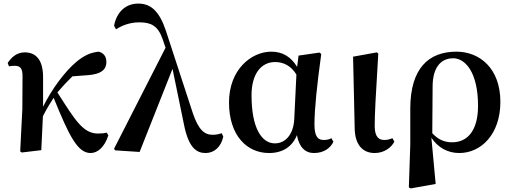

<svg xmlns="http://www.w3.org/2000/svg" viewBox="-20 -840 2859 1074"><path d="M577 -98C566 -95 551 -93 528 -93C444 -93 399 -170 301 -323C330 -357 357 -386 385 -413L477 -420C540 -426 575 -446 575 -494C575 -529 555 -545 532 -551C488 -546 455 -533 407 -494C342 -439 270 -342 221 -243V-407C221 -506 181 -547 118 -547C73 -547 44 -519 23 -488L30 -469C37 -471 55 -472 61 -472C95 -472 107 -457 106 -407L105 -231L93 7L102 13L211 0C212 -26 217 -133 220 -190C241 -231 258 -259 280 -293C367 -79 414 16 487 16C525 16 565 -16 586 -83Z M1220 -95C1205 -89 1186 -86 1170 -86C1123 -86 1090 -114 1058 -209L908 -668C872 -775 826 -820 753 -820C685 -820 633 -775 618 -696L629 -676C662 -697 705 -715 759 -715C825 -715 863 -696 889 -623L906 -573L618 -8L624 1L761 10L945 -455L1009 -144C1035 -12 1080 16 1130 16C1178 16 1217 -18 1229 -76Z M1626 -174C1622 -89 1577 -38 1518 -38C1443 -38 1387 -125 1387 -307C1387 -427 1441 -493 1519 -493C1569 -493 1610 -469 1638 -423ZM1834 -67C1822 -60 1807 -57 1791 -57C1758 -57 1739 -76 1739 -145C1739 -228 1753 -364 1777 -538L1767 -546L1650 -529L1642 -466C1609 -520 1563 -551 1498 -551C1385 -551 1261 -450 1261 -267C1261 -82 1361 16 1485 16C1562 16 1615 -20 1641 -84C1653 -17 1687 16 1736 16C1793 16 1829 -13 1845 -47Z M2076 16C2131 16 2171 -17 2186 -48L2175 -67C2161 -61 2148 -57 2130 -57C2100 -57 2077 -73 2076 -132C2076 -203 2081 -292 2096 -540L2088 -547L1955 -523L1964 -124C1965 -31 2008 16 2076 16Z M2400 -360C2401 -457 2442 -514 2515 -514C2583 -514 2654 -435 2654 -248C2654 -112 2597 -44 2509 -44C2464 -44 2429 -61 2398 -95ZM2275 -31 2267 208 2277 214 2417 189 2393 -70C2428 -16 2483 16 2549 16C2672 16 2779 -90 2779 -270C2779 -459 2662 -551 2533 -551C2378 -551 2276 -458 2275 -235Z"/></svg>

Font: Noto Serif CJK JP
Style: Bold
Weight: 700
Designer: Ryoko NISHIZUKA 西塚涼子 (kana & ideographs); Frank Grießhammer (Latin, Greek & Cyrillic); Wenlong ZHANG 张文龙 (bopomofo); San
Foundry: Adobe Systems Incorporated
Version: Version 1.000;PS 1;hotconv 16.6.53;makeotf.lib2.5.65590